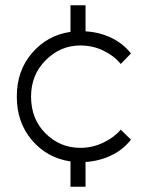

<svg xmlns="http://www.w3.org/2000/svg" viewBox="-20 -710 560 730"><path d="M478 -179.2Q448.2 -140.6 402.3 -118.9Q356.4 -97.2 305.2 -94.2V0H248V-96.2Q159.2 -109.4 101.6 -176.8Q43.9 -244.1 43.9 -342.8Q43.9 -441.9 102.3 -509Q160.6 -576.2 248 -588.9V-689.9H305.2V-590.8Q357.4 -587.9 402.3 -566.7Q447.3 -545.4 478 -506.8L439 -466.8Q414.1 -497.6 373.5 -517.3Q333 -537.1 285.2 -537.1Q210 -537.1 154.1 -481.4Q98.1 -425.8 98.1 -342.8Q98.1 -257.3 153.3 -202.6Q208.5 -147.9 285.2 -147.9Q331.5 -147.9 372.8 -167.7Q414.1 -187.5 439 -216.8Z"/></svg>

Font: Kreadon Light
Style: Regular
Weight: 300
Designer: kohakuno
Foundry: StudioGnu
Version: Version 1.000;Glyphs 3.1.2 (3151)